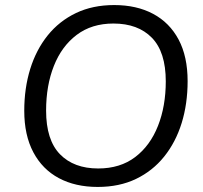

<svg xmlns="http://www.w3.org/2000/svg" viewBox="-20 -734 807 763"><path d="M368.3 8.9Q279.6 8.9 214.1 -26Q148.6 -60.9 112.5 -128.8Q76.4 -196.8 76.4 -293.7Q76.4 -383.2 100 -459.7Q123.7 -536.2 169.5 -593.3Q215.4 -650.3 281.8 -682.1Q348.2 -713.9 433.7 -713.9Q522.9 -713.9 588.4 -679Q653.9 -644.1 689.8 -576.7Q725.6 -509.2 725.6 -411.8Q725.6 -321.8 702 -245.3Q678.3 -168.8 632.4 -111.7Q586.6 -54.7 520.4 -22.9Q454.3 8.9 368.3 8.9ZM370.3 -64.5Q457.5 -64.5 517.2 -109.8Q576.8 -155.1 607.8 -233.7Q638.8 -312.2 638.8 -410.8Q638.8 -527.2 583.6 -583.9Q528.5 -640.5 430.7 -640.5Q344.5 -640.5 284.8 -595.4Q225.1 -550.3 194.2 -472.3Q163.2 -394.2 163.2 -294.6Q163.2 -177.8 218.3 -121.1Q273.5 -64.5 370.3 -64.5Z"/></svg>

Font: Nunito Sans 12pt ExtraLight
Style: Italic
Weight: 200
Italic angle: -9°
Designer: Vernon Adams
Foundry: Vernon Adams
Version: Version 3.101;gftools[0.9.27]